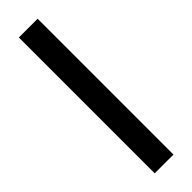

<svg xmlns="http://www.w3.org/2000/svg" viewBox="10 -157 364 364"><g transform="rotate(45 192.5 25.0)"><path d="M374.5 50.3H10.3V0H374.5Z"/></g></svg>

Font: MAUL Condensed Light
Style: Light
Weight: 300
Designer: MAUL
Version: Version 2.137; 2017; ttfautohint (v1.8.3)